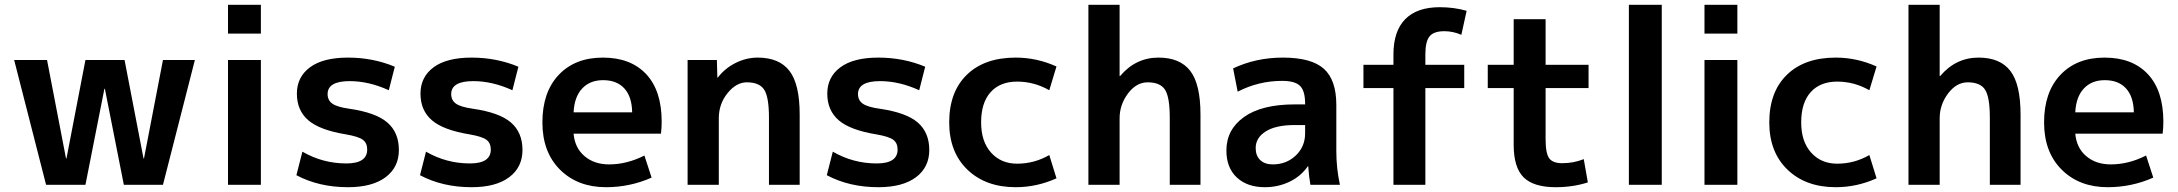

<svg xmlns="http://www.w3.org/2000/svg" viewBox="-20 -770 9073 800"><path d="M176 -520 255 -110H257L336 -520H499L578 -110H580L659 -520H792L659 0H496L417 -400H415L336 0H172L39 -520Z M930 -630V-750H1067V-630ZM930 0V-520H1067V0Z M1600 -394Q1517 -432 1437 -432Q1345 -432 1345 -378Q1345 -352 1365 -338Q1385 -324 1435 -317Q1546 -301 1594 -259.5Q1642 -218 1642 -145Q1642 -73 1586.5 -31.5Q1531 10 1430 10Q1309 10 1215 -40L1240 -138Q1325 -89 1423 -89Q1510 -89 1510 -147Q1510 -174 1492 -187.5Q1474 -201 1422 -210Q1312 -228 1264.5 -269Q1217 -310 1217 -380Q1217 -449 1271.5 -489.5Q1326 -530 1430 -530Q1534 -530 1625 -492Z M2115 -394Q2032 -432 1952 -432Q1860 -432 1860 -378Q1860 -352 1880 -338Q1900 -324 1950 -317Q2061 -301 2109 -259.5Q2157 -218 2157 -145Q2157 -73 2101.5 -31.5Q2046 10 1945 10Q1824 10 1730 -40L1755 -138Q1840 -89 1938 -89Q2025 -89 2025 -147Q2025 -174 2007 -187.5Q1989 -201 1937 -210Q1827 -228 1779.5 -269Q1732 -310 1732 -380Q1732 -449 1786.5 -489.5Q1841 -530 1945 -530Q2049 -530 2140 -492Z M2370 -302H2614Q2613 -367 2581.5 -401.5Q2550 -436 2493 -436Q2438 -436 2405.5 -401Q2373 -366 2370 -302ZM2370 -213Q2375 -154 2415.5 -119.5Q2456 -85 2518 -85Q2592 -85 2665 -122L2695 -30Q2605 10 2505 10Q2387 10 2313.5 -63Q2240 -136 2240 -260Q2240 -386 2308 -458Q2376 -530 2492 -530Q2608 -530 2672.5 -461Q2737 -392 2737 -263Q2737 -238 2734 -213Z M2845 -520H2967L2969 -447H2971Q3001 -486 3045.5 -508Q3090 -530 3137 -530Q3227 -530 3269.5 -474.5Q3312 -419 3312 -293V0H3184V-280Q3184 -366 3164 -396.5Q3144 -427 3092 -427Q3048 -427 3011.5 -382Q2975 -337 2975 -277V0H2845Z M3810 -394Q3727 -432 3647 -432Q3555 -432 3555 -378Q3555 -352 3575 -338Q3595 -324 3645 -317Q3756 -301 3804 -259.5Q3852 -218 3852 -145Q3852 -73 3796.5 -31.5Q3741 10 3640 10Q3519 10 3425 -40L3450 -138Q3535 -89 3633 -89Q3720 -89 3720 -147Q3720 -174 3702 -187.5Q3684 -201 3632 -210Q3522 -228 3474.5 -269Q3427 -310 3427 -380Q3427 -449 3481.5 -489.5Q3536 -530 3640 -530Q3744 -530 3835 -492Z M4352 -124 4382 -27Q4300 10 4212 10Q4087 10 4011 -63Q3935 -136 3935 -260Q3935 -387 4008.5 -458.5Q4082 -530 4212 -530Q4300 -530 4382 -493L4352 -394Q4289 -430 4218 -430Q4147 -430 4107.5 -386Q4068 -342 4068 -260Q4068 -180 4109.5 -134Q4151 -88 4218 -88Q4290 -88 4352 -124Z M4515 -750H4645V-453H4647Q4712 -530 4807 -530Q4897 -530 4939.5 -474.5Q4982 -419 4982 -293V0H4854V-280Q4854 -366 4834 -396.5Q4814 -427 4762 -427Q4715 -427 4680 -380.5Q4645 -334 4645 -277V0H4515Z M5325 -530Q5444 -530 5496 -483.5Q5548 -437 5548 -333V-140Q5548 -69 5563 0H5440Q5434 -33 5431 -77H5429Q5401 -36 5353.5 -13Q5306 10 5250 10Q5177 10 5133.5 -30.5Q5090 -71 5090 -143Q5090 -230 5163.5 -282.5Q5237 -335 5375 -335H5418V-338Q5418 -391 5397 -412Q5376 -433 5322 -433Q5224 -433 5137 -388L5118 -485Q5213 -530 5325 -530ZM5212 -153Q5212 -121 5231 -103Q5250 -85 5283 -85Q5340 -85 5379 -122Q5418 -159 5418 -215V-249H5375Q5296 -249 5254 -222.5Q5212 -196 5212 -153Z M5661 -403V-500H5786V-543Q5786 -640 5835 -690Q5884 -740 5979 -740Q6038 -740 6091 -725L6069 -625Q6034 -640 5998 -640Q5954 -640 5936.5 -618.5Q5919 -597 5919 -543V-500H6081V-403H5919V0H5786V-403Z M6420 -500H6599V-403H6420V-190Q6420 -131 6435 -110.5Q6450 -90 6489 -90Q6537 -90 6579 -107L6596 -10Q6534 10 6462 10Q6370 10 6328.5 -31Q6287 -72 6287 -167V-403H6179V-500H6287V-690H6420Z M6767 0V-750H6904V0Z M7082 -630V-750H7219V-630ZM7082 0V-520H7219V0Z M7769 -124 7799 -27Q7717 10 7629 10Q7504 10 7428 -63Q7352 -136 7352 -260Q7352 -387 7425.5 -458.5Q7499 -530 7629 -530Q7717 -530 7799 -493L7769 -394Q7706 -430 7635 -430Q7564 -430 7524.5 -386Q7485 -342 7485 -260Q7485 -180 7526.5 -134Q7568 -88 7635 -88Q7707 -88 7769 -124Z M7932 -750H8062V-453H8064Q8129 -530 8224 -530Q8314 -530 8356.5 -474.5Q8399 -419 8399 -293V0H8271V-280Q8271 -366 8251 -396.5Q8231 -427 8179 -427Q8132 -427 8097 -380.5Q8062 -334 8062 -277V0H7932Z M8627 -302H8871Q8870 -367 8838.5 -401.5Q8807 -436 8750 -436Q8695 -436 8662.5 -401Q8630 -366 8627 -302ZM8627 -213Q8632 -154 8672.5 -119.5Q8713 -85 8775 -85Q8849 -85 8922 -122L8952 -30Q8862 10 8762 10Q8644 10 8570.5 -63Q8497 -136 8497 -260Q8497 -386 8565 -458Q8633 -530 8749 -530Q8865 -530 8929.5 -461Q8994 -392 8994 -263Q8994 -238 8991 -213Z"/></svg>

Font: Mplus 1p Bold
Style: Bold
Weight: 700
Version: Version 1.061